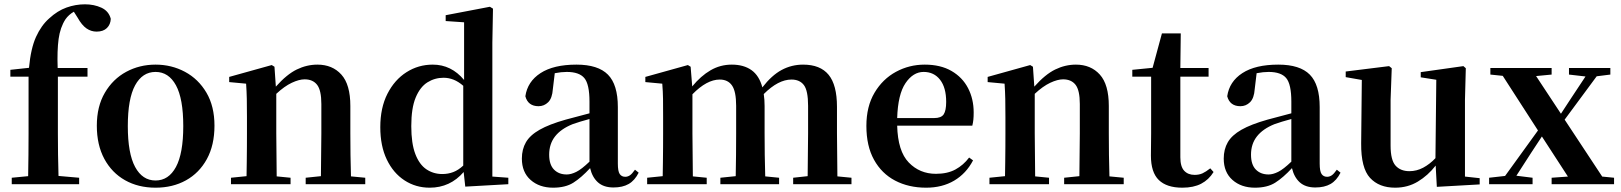

<svg xmlns="http://www.w3.org/2000/svg" viewBox="-20 -850 7479 886"><path d="M108.9 0H34.2V-29.8L109.9 -37.1Q110.8 -86.4 111.3 -136Q111.8 -185.5 111.8 -234.9V-496.1H27.8V-527.8L113.8 -537.1Q122.1 -626.5 146.2 -679.7Q170.4 -732.9 207 -765.1Q245.1 -800.3 286.9 -815.2Q328.6 -830.1 372.1 -830.1Q414.1 -830.1 448 -814.5Q481.9 -798.8 491.2 -763.2Q490.2 -737.3 473.4 -720.7Q456.5 -704.1 425.8 -704.1Q400.4 -704.1 378.9 -719Q357.4 -733.9 337.9 -769L320.8 -795.9Q296.9 -782.2 282.2 -761.2Q257.8 -723.6 250.5 -670.4Q243.2 -617.2 246.1 -536.1H383.8V-496.1H247.1V-234.9Q247.1 -137.2 250 -38.1L345.2 -29.8V0Z M697.8 16.1Q618.2 16.1 557.1 -18.3Q496.1 -52.7 461.4 -116.9Q426.8 -181.2 426.8 -270Q426.8 -358.9 463.9 -422.1Q501 -485.4 562.5 -518.6Q624 -551.8 697.8 -551.8Q771.5 -551.8 833.5 -518.6Q895.5 -485.4 932.6 -422.4Q969.7 -359.4 969.7 -270Q969.7 -180.2 934.6 -116Q899.4 -51.8 838.1 -17.8Q776.9 16.1 697.8 16.1ZM697.8 -17.1Q758.3 -17.1 792 -79.6Q825.7 -142.1 825.7 -268.1Q825.7 -394.5 792 -456.3Q758.3 -518.1 697.8 -518.1Q637.2 -518.1 603.5 -456.3Q569.8 -394.5 569.8 -268.1Q569.8 -142.1 603.5 -79.6Q637.2 -17.1 697.8 -17.1Z M1460 0H1390.6V-29.8L1460.9 -37.1L1462.9 -234.9V-370.1Q1462.9 -433.1 1443.4 -458.5Q1423.8 -483.9 1385.7 -483.9Q1360.4 -483.9 1326.4 -468Q1292.5 -452.1 1254.9 -417V-234.9L1256.8 -36.1L1320.8 -29.8V0H1045.9V-29.8L1117.7 -37.1Q1118.2 -65.4 1118.7 -101.1Q1119.1 -136.7 1119.4 -172.1Q1119.6 -207.5 1119.6 -234.9V-310.1Q1119.6 -359.4 1118.9 -393.3Q1118.2 -427.2 1115.7 -463.9L1037.6 -471.2V-495.1L1233.9 -549.8L1246.6 -542L1252.9 -450.2Q1303.2 -506.8 1349.4 -529.3Q1395.5 -551.8 1444.8 -551.8Q1513.7 -551.8 1555.2 -505.9Q1596.7 -460 1596.7 -360.8V-234.9Q1596.7 -191.4 1597.4 -135Q1598.1 -78.6 1599.6 -36.1L1665.5 -29.8V0Z M2127 11.2 2119.6 -56.2Q2057.1 16.1 1962.9 16.1Q1898.4 16.1 1846.7 -17.6Q1794.9 -51.3 1764.9 -113.8Q1734.9 -176.3 1734.9 -263.2Q1734.9 -352.5 1767.8 -417.2Q1800.8 -481.9 1855.7 -516.8Q1910.6 -551.8 1977.1 -551.8Q2062.5 -551.8 2121.6 -481V-747.1L2036.6 -752.9V-779.8L2240.7 -818.8L2254.9 -810.1L2252 -652.8V-35.2L2325.7 -29.8V0ZM2117.7 -85.9V-454.1Q2095.2 -473.6 2072.8 -482.4Q2050.3 -491.2 2026.9 -491.2Q1986.3 -491.2 1952.4 -470Q1918.5 -448.7 1898.2 -399.9Q1877.9 -351.1 1877.9 -268.1Q1877.9 -188 1896.5 -139.4Q1915 -90.8 1947.5 -68.8Q1980 -46.9 2021 -46.9Q2047.9 -46.9 2071.5 -55.9Q2095.2 -64.9 2117.7 -85.9Z M2811 15.1Q2765.6 15.1 2739.3 -8.5Q2712.9 -32.2 2703.1 -74.2Q2662.6 -30.3 2626 -7.1Q2589.4 16.1 2532.2 16.1Q2469.2 16.1 2428.7 -19.5Q2388.2 -55.2 2388.2 -118.2Q2388.2 -161.1 2407 -193.6Q2425.8 -226.1 2470 -251.2Q2514.2 -276.4 2590.3 -297.9L2700.2 -327.1V-380.9Q2700.2 -461.4 2676.5 -489.7Q2652.8 -518.1 2595.2 -518.1Q2570.3 -518.1 2540 -512.2L2531.2 -439Q2528.3 -396.5 2509.5 -378.2Q2490.7 -359.9 2465.3 -359.9Q2416.5 -359.9 2404.3 -405.8Q2414.1 -473.6 2474.4 -512.7Q2534.7 -551.8 2640.1 -551.8Q2739.7 -551.8 2785.4 -505.6Q2831.1 -459.5 2831.1 -356V-95.2Q2831.1 -59.6 2839.8 -46.9Q2848.6 -34.2 2865.2 -34.2Q2876.5 -34.2 2886.5 -40.8Q2896.5 -47.4 2910.2 -66.9L2927.2 -53.2Q2909.2 -17.1 2881.1 -1Q2853 15.1 2811 15.1ZM2700.2 -104V-300.8Q2677.7 -294.9 2657.5 -288.6Q2637.2 -282.2 2622.1 -276.9Q2568.8 -255.4 2541.5 -220.7Q2514.2 -186 2514.2 -136.2Q2514.2 -90.3 2536.4 -67.6Q2558.6 -44.9 2595.2 -44.9Q2615.2 -44.9 2639.4 -56.9Q2663.6 -68.8 2700.2 -104Z M3706.1 0H3640.1V-29.8L3707 -37.1L3709 -234.9V-361.8Q3709 -431.6 3689.7 -457.3Q3670.4 -482.9 3632.3 -482.9Q3571.3 -482.9 3504.4 -416Q3506.3 -403.3 3507.3 -389.6Q3508.3 -376 3508.3 -360.8V-234.9Q3508.3 -191.4 3509 -135Q3509.8 -78.6 3511.2 -36.1L3575.2 -29.8V0H3304.2V-29.8L3375 -37.1Q3376 -79.6 3376.5 -135.5Q3377 -191.4 3377 -234.9V-361.8Q3377 -428.2 3357.9 -455.6Q3338.9 -482.9 3301.3 -482.9Q3241.7 -482.9 3175.3 -415V-234.9L3177.2 -36.1L3241.2 -29.8V0H2966.3V-29.8L3038.1 -37.1Q3038.6 -65.4 3039.1 -101.1Q3039.6 -136.7 3039.8 -172.1Q3040 -207.5 3040 -234.9V-311Q3040 -360.4 3039.6 -393.8Q3039.1 -427.2 3036.1 -463.9L2958 -471.2V-495.1L3154.3 -549.8L3167 -542L3174.3 -451.2Q3213.9 -499.5 3258.8 -525.6Q3303.7 -551.8 3356.9 -551.8Q3412.1 -551.8 3447.8 -526.4Q3483.4 -501 3498 -446.8Q3541 -502.4 3586.9 -527.1Q3632.8 -551.8 3686 -551.8Q3765.1 -551.8 3803.7 -504.9Q3842.3 -458 3842.3 -356.9V-234.9L3844.2 -36.1L3909.2 -29.8V0Z M4253.9 16.1Q4172.9 16.1 4110.6 -16.6Q4048.3 -49.3 4013.2 -112.8Q3978 -176.3 3978 -269Q3978 -358.9 4015.6 -422.1Q4053.2 -485.4 4114.5 -518.6Q4175.8 -551.8 4247.1 -551.8Q4320.3 -551.8 4370.8 -522.5Q4421.4 -493.2 4447.3 -443.1Q4473.1 -393.1 4473.1 -331.1Q4473.1 -312 4471.7 -297.9Q4470.2 -283.7 4466.8 -270H4120.1Q4123 -152.3 4173.6 -100.1Q4224.1 -47.9 4298.8 -47.9Q4352.1 -47.9 4388.9 -67.9Q4425.8 -87.9 4452.1 -123L4470.2 -109.9Q4438.5 -49.3 4383.3 -16.6Q4328.1 16.1 4253.9 16.1ZM4120.1 -305.2H4291Q4323.2 -305.2 4334.7 -322.3Q4346.2 -339.4 4346.2 -379.9Q4346.2 -445.8 4318.1 -481.9Q4290 -518.1 4242.2 -518.1Q4193.8 -518.1 4158.7 -466.6Q4123.5 -415 4120.1 -305.2Z M4960 0H4890.6V-29.8L4960.9 -37.1L4962.9 -234.9V-370.1Q4962.9 -433.1 4943.4 -458.5Q4923.8 -483.9 4885.7 -483.9Q4860.4 -483.9 4826.4 -468Q4792.5 -452.1 4754.9 -417V-234.9L4756.8 -36.1L4820.8 -29.8V0H4545.9V-29.8L4617.7 -37.1Q4618.2 -65.4 4618.7 -101.1Q4619.1 -136.7 4619.4 -172.1Q4619.6 -207.5 4619.6 -234.9V-310.1Q4619.6 -359.4 4618.9 -393.3Q4618.2 -427.2 4615.7 -463.9L4537.6 -471.2V-495.1L4733.9 -549.8L4746.6 -542L4752.9 -450.2Q4803.2 -506.8 4849.4 -529.3Q4895.5 -551.8 4944.8 -551.8Q5013.7 -551.8 5055.2 -505.9Q5096.7 -460 5096.7 -360.8V-234.9Q5096.7 -191.4 5097.4 -135Q5098.1 -78.6 5099.6 -36.1L5165.5 -29.8V0Z M5436 16.1Q5363.8 16.1 5327.4 -19.3Q5291 -54.7 5291 -131.8Q5291 -159.7 5291.5 -182.4Q5292 -205.1 5292 -234.9V-496.1H5205.1V-527.8L5298.8 -537.1L5341.8 -695.8H5428.7L5426.8 -536.1H5557.1V-496.1H5426.8V-124Q5426.8 -81.1 5444.6 -62Q5462.4 -43 5492.7 -43Q5513.2 -43 5528.8 -50Q5544.4 -57.1 5564.9 -73.2L5580.1 -56.2Q5558.1 -20.5 5522.9 -2.2Q5487.8 16.1 5436 16.1Z M6049.8 15.1Q6004.4 15.1 5978 -8.5Q5951.7 -32.2 5941.9 -74.2Q5901.4 -30.3 5864.7 -7.1Q5828.1 16.1 5771 16.1Q5708 16.1 5667.5 -19.5Q5627 -55.2 5627 -118.2Q5627 -161.1 5645.8 -193.6Q5664.6 -226.1 5708.7 -251.2Q5752.9 -276.4 5829.1 -297.9L5939 -327.1V-380.9Q5939 -461.4 5915.3 -489.7Q5891.6 -518.1 5834 -518.1Q5809.1 -518.1 5778.8 -512.2L5770 -439Q5767.1 -396.5 5748.3 -378.2Q5729.5 -359.9 5704.1 -359.9Q5655.3 -359.9 5643.1 -405.8Q5652.8 -473.6 5713.1 -512.7Q5773.4 -551.8 5878.9 -551.8Q5978.5 -551.8 6024.2 -505.6Q6069.8 -459.5 6069.8 -356V-95.2Q6069.8 -59.6 6078.6 -46.9Q6087.4 -34.2 6104 -34.2Q6115.2 -34.2 6125.2 -40.8Q6135.3 -47.4 6148.9 -66.9L6166 -53.2Q6147.9 -17.1 6119.9 -1Q6091.8 15.1 6049.8 15.1ZM5939 -104V-300.8Q5916.5 -294.9 5896.2 -288.6Q5876 -282.2 5860.8 -276.9Q5807.6 -255.4 5780.3 -220.7Q5752.9 -186 5752.9 -136.2Q5752.9 -90.3 5775.1 -67.6Q5797.4 -44.9 5834 -44.9Q5854 -44.9 5878.2 -56.9Q5902.3 -68.8 5939 -104Z M6610.4 12.2 6605 -85.9Q6569.3 -40 6522.7 -12Q6476.1 16.1 6418 16.1Q6343.8 16.1 6302 -29.3Q6260.3 -74.7 6261.2 -188L6264.2 -481L6189.9 -494.1V-520L6390.1 -544.9L6402.3 -535.2L6397 -389.2V-178.2Q6397 -111.3 6419.9 -85.7Q6442.9 -60.1 6483.9 -60.1Q6517.1 -60.1 6547.4 -76.2Q6577.6 -92.3 6604 -120.1L6607.9 -481.9L6536.1 -493.2V-517.1L6732.9 -544.9L6744.1 -535.2L6740.2 -389.2V-35.2L6808.1 -27.8V1Z M7220.2 -505.9V-536.1H7411.1V-505.9L7348.1 -498L7200.2 -297.9L7373.5 -35.2L7428.2 -29.8V0H7140.1V-29.8L7215.3 -35.2L7095.2 -220.2L7046.4 -146L6977.5 -39.1L7052.2 -29.8V0H6851.6V-29.8L6925.3 -38.1L7077.1 -248L6914.6 -500L6857.4 -505.9V-536.1H7140.1V-505.9L7068.4 -499L7183.1 -325.2L7231.4 -398.9L7296.4 -497.1Z"/></svg>

Font: Source Han Serif TW
Style: Bold
Weight: 700
Designer: Ryoko NISHIZUKA Ë•øÂ°öÊ∂ºÂ≠ê (kana & ideographs); Frank Grie√ühammer (Latin, Greek & Cyrillic); Wenlong ZHANG Âº†ÊñáÈæô 
Foundry: Adobe
Version: Version 2.003;hotconv 1.1.1;makeotfexe 2.6.0